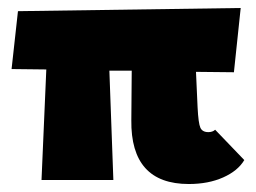

<svg xmlns="http://www.w3.org/2000/svg" viewBox="-20 -451 642 481"><path d="M592 -50Q576 -23 539 -6.5Q502 10 453 10Q307 10 309 -150L310 -274H254L264 0H84L96 -277L9 -278L25 -423L583 -431L566 -270L471 -271L475 -182Q477 -142 482 -131Q487 -120 502 -120Q507 -120 511.5 -121.5Q516 -123 519 -126Z"/></svg>

Font: Ysabeau Heavy
Style: Regular
Weight: 800
Designer: Christian Thalmann (Catharsis Fonts)
Version: Version 0.003